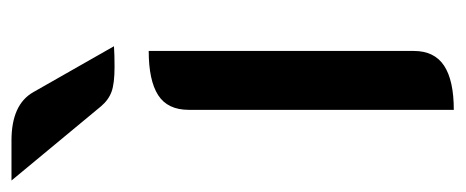

<svg xmlns="http://www.w3.org/2000/svg" viewBox="-306 -530 791 326"><g transform="rotate(-90 89.0 -366.5)"><path d="M66 -441Q66 -477 91 -493Q116 -509 166 -509V-59Q166 -24 141 -7.5Q116 9 66 9ZM139 -567Q111 -567 97 -572Q83 -577 72 -590L-54 -742H14Q75 -742 96 -705L174 -568Q160 -567 139 -567Z"/></g></svg>

Font: K2D Medium
Style: Regular
Weight: 500
Designer: Katatrad Aksorn Co.,Ltd.
Foundry: Cadson Demak Co.,Ltd.
Version: Version 1.000; ttfautohint (v1.6)